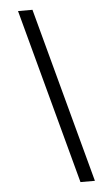

<svg xmlns="http://www.w3.org/2000/svg" viewBox="-57 -743 524 901"><g transform="rotate(-5 205.0 -292.5)"><path d="M285 120 63 -705H131L353 120Z"/></g></svg>

Font: Plus Jakarta Sans Light
Style: Italic
Weight: 300
Italic angle: -8°
Designer: Gumpita Rahayu
Foundry: Tokotype
Version: Version 2.071; ttfautohint (v1.8.4.7-5d5b);gftools[0.9.29]